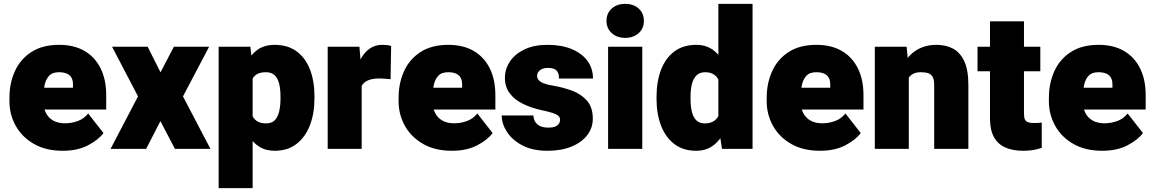

<svg xmlns="http://www.w3.org/2000/svg" viewBox="-20 -770 5964 993"><path d="M304.7 9.8Q216.8 9.8 155 -25.9Q93.3 -61.5 61 -119.9Q28.8 -178.2 28.8 -246.1V-264.2Q28.8 -339.8 57.1 -402.1Q85.4 -464.4 142.6 -501.2Q199.7 -538.1 286.1 -538.1Q362.8 -538.1 417 -506.6Q471.2 -475.1 500.2 -416.7Q529.3 -358.4 529.3 -277.3V-203.6H94.7V-316.4H357.4V-330.6Q357.9 -353.5 349.6 -368.2Q341.3 -382.8 325 -389.6Q308.6 -396.5 284.7 -396.5Q250.5 -396.5 233.4 -377.4Q216.3 -358.4 210.4 -328.4Q204.6 -298.3 204.6 -264.2V-246.1Q204.6 -210.9 217.8 -185.3Q231 -159.7 256.1 -146Q281.2 -132.3 316.4 -132.3Q348.6 -132.3 381.1 -143.6Q413.6 -154.8 436 -183.1L515.1 -82Q490.7 -47.9 436.3 -19Q381.8 9.8 304.7 9.8Z M810.1 -396 879.4 -528.3H1061.5L926.3 -271.5L1068.4 0H884.8L809.6 -143.6L735.8 0H551.8L693.8 -271.5L559.6 -528.3H743.7Z M1400.9 9.8Q1353 9.8 1319.1 -12.5Q1285.2 -34.7 1262.7 -73Q1240.2 -111.3 1226.1 -160.2Q1211.9 -209 1203.6 -262.2V-263.2Q1214.4 -339.4 1236.1 -401.6Q1257.8 -463.9 1297.4 -501Q1336.9 -538.1 1400.4 -538.1Q1467.8 -538.1 1513.7 -504.6Q1559.6 -471.2 1583 -411.1Q1606.4 -351.1 1606.4 -271V-260.7Q1606.4 -184.1 1583 -122.8Q1559.6 -61.5 1513.9 -25.9Q1468.3 9.8 1400.9 9.8ZM1110.8 203.1V-528.3H1274.9L1286.6 -426.8V203.1ZM1356.9 -131.8Q1386.2 -131.8 1402.1 -149.2Q1418 -166.5 1424.3 -195.8Q1430.7 -225.1 1430.7 -260.7V-271Q1430.7 -308.6 1423.8 -336.7Q1417 -364.7 1400.6 -380.6Q1384.3 -396.5 1356 -396.5Q1331.5 -396.5 1315.2 -389.4Q1298.8 -382.3 1289.1 -367.4Q1279.3 -352.5 1275.6 -328.6Q1272 -304.7 1272.9 -271V-254.4Q1271 -217.3 1278.1 -189.7Q1285.2 -162.1 1304.2 -147Q1323.2 -131.8 1356.9 -131.8Z M1850.6 0H1674.8V-528.3H1838.9L1850.6 -387.2ZM2000 -360.4Q1989.7 -361.3 1972.4 -362.8Q1955.1 -364.3 1944.3 -364.3Q1907.2 -364.3 1884 -354.7Q1860.8 -345.2 1850.6 -325.2Q1840.3 -305.2 1840.8 -272.5L1810.1 -298.8Q1810.1 -370.6 1828.1 -424.6Q1846.2 -478.5 1879.2 -508.3Q1912.1 -538.1 1956.5 -538.1Q1968.8 -538.1 1981.2 -536.9Q1993.7 -535.6 2002.9 -532.2Z M2317.4 9.8Q2229.5 9.8 2167.7 -25.9Q2106 -61.5 2073.7 -119.9Q2041.5 -178.2 2041.5 -246.1V-264.2Q2041.5 -339.8 2069.8 -402.1Q2098.1 -464.4 2155.3 -501.2Q2212.4 -538.1 2298.8 -538.1Q2375.5 -538.1 2429.7 -506.6Q2483.9 -475.1 2512.9 -416.7Q2542 -358.4 2542 -277.3V-203.6H2107.4V-316.4H2370.1V-330.6Q2370.6 -353.5 2362.3 -368.2Q2354 -382.8 2337.6 -389.6Q2321.3 -396.5 2297.4 -396.5Q2263.2 -396.5 2246.1 -377.4Q2229 -358.4 2223.1 -328.4Q2217.3 -298.3 2217.3 -264.2V-246.1Q2217.3 -210.9 2230.5 -185.3Q2243.7 -159.7 2268.8 -146Q2293.9 -132.3 2329.1 -132.3Q2361.3 -132.3 2393.8 -143.6Q2426.3 -154.8 2448.7 -183.1L2527.8 -82Q2503.4 -47.9 2449 -19Q2394.5 9.8 2317.4 9.8Z M2811.5 9.8Q2734.4 9.8 2681.6 -18.1Q2628.9 -45.9 2601.8 -88.1Q2574.7 -130.4 2574.7 -172.9H2738.8Q2739.7 -151.9 2749.3 -137.9Q2758.8 -124 2775.9 -116.9Q2793 -109.9 2816.4 -109.9Q2836.4 -109.9 2849.6 -114.7Q2862.8 -119.6 2869.6 -128.9Q2876.5 -138.2 2876.5 -150.9Q2876.5 -163.1 2867.9 -170.9Q2859.4 -178.7 2837.9 -185.8Q2816.4 -192.9 2777.3 -201.2Q2726.6 -212.4 2684.1 -233.2Q2641.6 -253.9 2616.5 -287.1Q2591.3 -320.3 2591.3 -367.2Q2591.3 -412.6 2617.2 -451.7Q2643.1 -490.7 2692.4 -514.4Q2741.7 -538.1 2812 -538.1Q2884.3 -538.1 2937 -516.1Q2989.7 -494.1 3018.3 -455.1Q3046.9 -416 3046.9 -363.8H2871.1Q2871.1 -392.6 2857.9 -405.8Q2844.7 -418.9 2811.5 -418.9Q2797.9 -418.9 2785.4 -414.1Q2772.9 -409.2 2765.4 -399.9Q2757.8 -390.6 2757.8 -376.5Q2757.8 -364.3 2766.8 -354.7Q2775.9 -345.2 2793.9 -338.4Q2812 -331.5 2839.8 -327.1Q2892.1 -318.4 2939.2 -300.8Q2986.3 -283.2 3016.1 -249Q3045.9 -214.8 3045.9 -155.8Q3045.9 -108.9 3017.3 -71.3Q2988.8 -33.7 2936 -12Q2883.3 9.8 2811.5 9.8Z M3213.4 -750Q3256.8 -750 3283.4 -725.6Q3310.1 -701.2 3310.1 -662.1Q3310.1 -623.5 3283.4 -598.9Q3256.8 -574.2 3213.4 -574.2Q3170.4 -574.2 3143.6 -598.9Q3116.7 -623.5 3116.7 -662.1Q3116.7 -701.2 3143.6 -725.6Q3170.4 -750 3213.4 -750ZM3301.8 0H3125V-528.3H3301.8Z M3580.6 9.8Q3513.2 9.8 3467.5 -25.1Q3421.9 -60.1 3398.7 -120.6Q3375.5 -181.2 3375.5 -257.8V-268.1Q3375.5 -348.1 3398.7 -408.9Q3421.9 -469.7 3467.8 -503.9Q3513.7 -538.1 3581.5 -538.1Q3641.6 -538.1 3681.9 -500.2Q3722.2 -462.4 3745.6 -399.4Q3769 -336.4 3779.3 -260.3V-259.3Q3769 -188.5 3745.4 -127.2Q3721.7 -65.9 3681.4 -28.1Q3641.1 9.8 3580.6 9.8ZM3626 -131.8Q3655.8 -131.8 3675 -146Q3694.3 -160.2 3703.1 -187Q3711.9 -213.9 3709.5 -251.5V-268.1Q3710.9 -301.8 3706.1 -326.2Q3701.2 -350.6 3690.9 -366Q3680.7 -381.3 3664.6 -388.9Q3648.4 -396.5 3627 -396.5Q3598.6 -396.5 3582 -379.9Q3565.4 -363.3 3558.3 -334.5Q3551.3 -305.7 3551.3 -268.1V-257.8Q3551.3 -222.2 3557.9 -193.6Q3564.5 -165 3580.6 -148.4Q3596.7 -131.8 3626 -131.8ZM3713.9 0 3695.3 -125.5V-750H3872.1V0Z M4221.2 9.8Q4133.3 9.8 4071.5 -25.9Q4009.8 -61.5 3977.5 -119.9Q3945.3 -178.2 3945.3 -246.1V-264.2Q3945.3 -339.8 3973.6 -402.1Q4002 -464.4 4059.1 -501.2Q4116.2 -538.1 4202.6 -538.1Q4279.3 -538.1 4333.5 -506.6Q4387.7 -475.1 4416.7 -416.7Q4445.8 -358.4 4445.8 -277.3V-203.6H4011.2V-316.4H4273.9V-330.6Q4274.4 -353.5 4266.1 -368.2Q4257.8 -382.8 4241.5 -389.6Q4225.1 -396.5 4201.2 -396.5Q4167 -396.5 4149.9 -377.4Q4132.8 -358.4 4127 -328.4Q4121.1 -298.3 4121.1 -264.2V-246.1Q4121.1 -210.9 4134.3 -185.3Q4147.5 -159.7 4172.6 -146Q4197.8 -132.3 4232.9 -132.3Q4265.1 -132.3 4297.6 -143.6Q4330.1 -154.8 4352.5 -183.1L4431.6 -82Q4407.2 -47.9 4352.8 -19Q4298.3 9.8 4221.2 9.8Z M4680.2 0H4504.4V-528.3H4668.9L4680.2 -415.5ZM4619.1 -276.9Q4618.7 -360.8 4644 -419.2Q4669.4 -477.5 4715.6 -507.8Q4761.7 -538.1 4822.8 -538.1Q4871.6 -538.1 4908.7 -518.6Q4945.8 -499 4967 -453.6Q4988.3 -408.2 4988.3 -329.6V0H4811.5V-330.1Q4811.5 -358.4 4803.5 -372.6Q4795.4 -386.7 4780 -391.6Q4764.6 -396.5 4742.2 -396.5Q4718.8 -396.5 4702.9 -388.4Q4687 -380.4 4677.5 -365Q4668 -349.6 4663.8 -328.1Q4659.7 -306.6 4659.7 -280.3Z M5360.4 -401.4H5035.6V-528.3H5360.4ZM5275.9 -659.7V-182.1Q5275.9 -163.6 5280.3 -153.1Q5284.7 -142.6 5296.1 -138.2Q5307.6 -133.8 5327.6 -133.8Q5341.3 -133.8 5350.6 -134.3Q5359.9 -134.8 5367.7 -136.2V-5.4Q5345.2 2.4 5322 6.1Q5298.8 9.8 5271.5 9.8Q5216.8 9.8 5178.5 -7.6Q5140.1 -24.9 5120.1 -61.8Q5100.1 -98.6 5100.1 -156.7V-659.7Z M5680.7 9.8Q5592.8 9.8 5531 -25.9Q5469.2 -61.5 5437 -119.9Q5404.8 -178.2 5404.8 -246.1V-264.2Q5404.8 -339.8 5433.1 -402.1Q5461.4 -464.4 5518.6 -501.2Q5575.7 -538.1 5662.1 -538.1Q5738.8 -538.1 5793 -506.6Q5847.2 -475.1 5876.2 -416.7Q5905.3 -358.4 5905.3 -277.3V-203.6H5470.7V-316.4H5733.4V-330.6Q5733.9 -353.5 5725.6 -368.2Q5717.3 -382.8 5700.9 -389.6Q5684.6 -396.5 5660.6 -396.5Q5626.5 -396.5 5609.4 -377.4Q5592.3 -358.4 5586.4 -328.4Q5580.6 -298.3 5580.6 -264.2V-246.1Q5580.6 -210.9 5593.8 -185.3Q5606.9 -159.7 5632.1 -146Q5657.2 -132.3 5692.4 -132.3Q5724.6 -132.3 5757.1 -143.6Q5789.6 -154.8 5812 -183.1L5891.1 -82Q5866.7 -47.9 5812.3 -19Q5757.8 9.8 5680.7 9.8Z"/></svg>

Font: Heebo Black
Style: Regular
Weight: 900
Designer: Oded Ezer
Foundry: Ezer Type House
Version: Version 3.100